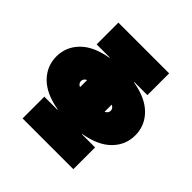

<svg xmlns="http://www.w3.org/2000/svg" viewBox="-189 -873 1024 1024"><g transform="rotate(45 322.5 -361.5)"><path d="M24.4 -361.3Q24.4 -434.1 76.4 -486.6Q128.4 -539.1 229.5 -556.2V-558.6H130.9V-722.7H513.7V-558.6H415V-556.2Q516.1 -539.1 568.1 -486.6Q620.1 -434.1 620.1 -361.3Q620.1 -288.6 568.1 -236.1Q516.1 -183.6 415 -166.5V-164.1H513.7V0H130.9V-164.1H229.5V-166.5Q128.4 -183.6 76.4 -236.1Q24.4 -288.6 24.4 -361.3ZM434.6 -361.3Q434.6 -379.4 415 -388.2V-334.5Q434.6 -343.3 434.6 -361.3ZM210 -361.3Q210 -343.3 229.5 -334.5V-388.2Q210 -379.4 210 -361.3Z"/></g></svg>

Font: Giphurs Black
Style: Regular
Weight: 900
Version: Version 0.920; ttfautohint (v1.8.4.7-5d5b)